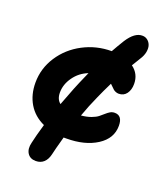

<svg xmlns="http://www.w3.org/2000/svg" viewBox="-150 -765 894 1038"><g transform="rotate(20 296.5 -246.0)"><path d="M178.2 170.9Q145 170.9 129.9 147Q114.7 123 124 85.9Q132.8 44.9 153.8 -26.9Q94.2 -54.2 63.2 -106.2Q32.2 -158.2 32.2 -227.1Q32.2 -309.1 77.6 -378.7Q123 -448.2 198.7 -488Q274.4 -527.8 361.8 -527.8Q379.4 -559.6 404.8 -601.1Q445.8 -664.6 490.2 -663.1Q506.3 -663.1 519 -653.3Q531.7 -643.6 537.6 -627.4Q543.5 -611.3 539.6 -588.4Q535.6 -565.4 520 -542Q515.1 -533.7 505.1 -517.3Q495.1 -501 490.2 -493.2Q536.1 -459.5 536.1 -401.9Q536.1 -368.2 520 -346.2Q503.9 -324.2 475.1 -324.2Q465.8 -324.2 457.3 -327.9Q448.7 -331.5 444.1 -335.7Q439.5 -339.8 430.9 -348.4Q422.4 -356.9 418 -360.8Q392.1 -308.6 374 -267.1Q346.7 -207 324.2 -144Q356.4 -147 380.9 -156Q405.3 -165 418.7 -175.8Q432.1 -186.5 443.1 -196.5Q454.1 -206.5 465.6 -213.4Q477.1 -220.2 491.2 -220.2Q536.1 -220.2 536.1 -161.1Q536.1 -88.4 467.3 -44.2Q398.4 0 292 0H276.9Q254.9 79.1 249 106.9Q241.7 138.2 223.6 154.5Q205.6 170.9 178.2 170.9ZM238.8 -267.1Q250.5 -296.9 284.2 -373Q235.4 -354 205.1 -311.5Q174.8 -269 174.8 -222.2Q174.8 -183.1 199.2 -164.1Q229 -243.7 238.8 -267.1Z"/></g></svg>

Font: Shantell Sans Bouncy
Style: Bold
Weight: 700
Designer: Stephen Nixon, Anya Danilova, Shantell Martin
Foundry: Arrow Type
Version: Version 1.006;[9816181b4]